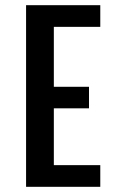

<svg xmlns="http://www.w3.org/2000/svg" viewBox="-20 -720 490 740"><path d="M366.5 -616.5H187.5V-385.5H323V-302.5H187.5V-83.5H366.5V0H80.5V-700H366.5Z"/></svg>

Font: League Mono Condensed Medium
Style: Regular
Weight: 500
Width: 1
Designer: Tyler Finck
Foundry: The League of Moveable Type / Tyler Finck
Version: Version 2.210